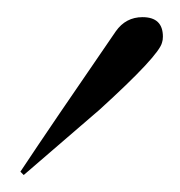

<svg xmlns="http://www.w3.org/2000/svg" viewBox="-20 -731 211 225"><path d="M96.7 -602.5Q93.8 -600.1 7.8 -525.9L3.9 -529.8Q40.5 -585 115.7 -694.3Q127.4 -710.9 147 -710.9Q170.9 -710.9 170.9 -688Q170.9 -684.1 169.9 -681.2Q166.5 -666 96.7 -602.5Z"/></svg>

Font: Accordance
Style: Italic
Weight: 400
Italic angle: -11°
Version: Version 1.2 (build January 31, 2020) Miklal Software Solutio